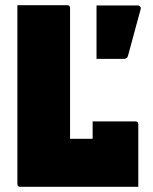

<svg xmlns="http://www.w3.org/2000/svg" viewBox="-20 -720 590 740"><path d="M58 0Q47 0 47 -11V-700H239Q250 -700 250 -689V-185H337V-252H502Q513 -252 513 -241V0ZM511 -699Q517 -699 520.5 -694.5Q524 -690 522 -684Q512 -649 505 -622Q498 -595 490.5 -568Q483 -541 473 -504Q470 -493 457 -493H352V-699Z"/></svg>

Font: Recursive Sn Lnr St Blk
Style: Regular
Weight: 900
Version: Version 1.079;hotconv 1.0.112;makeotfexe 2.5.65598; ttfautoh